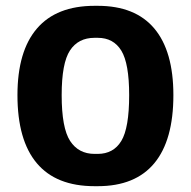

<svg xmlns="http://www.w3.org/2000/svg" viewBox="-20 -630 656 660"><path d="M576 -303Q576 -148 510.5 -69Q445 10 316 10H305Q173 10 106.5 -69Q40 -148 40 -303Q40 -454 107 -532Q174 -610 305 -610H316Q445 -610 510.5 -532Q576 -454 576 -303ZM424 -303Q424 -412 397 -456Q370 -500 316 -500H305Q249 -500 220.5 -456.5Q192 -413 192 -303Q192 -190 221 -145.5Q250 -101 305 -101H316Q370 -101 397 -145.5Q424 -190 424 -303Z"/></svg>

Font: Red Rose Bold
Style: Regular
Weight: 700
Designer: jaikishan Patel
Version: Version 1.000